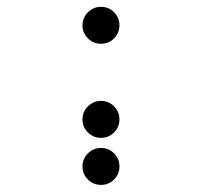

<svg xmlns="http://www.w3.org/2000/svg" viewBox="-20 -552 587 558"><path d="M327.1 -478.5Q327.1 -456.1 311.5 -440.4Q295.9 -424.8 273.4 -424.8Q251.5 -424.8 235.6 -440.4Q219.7 -456.1 219.7 -478.5Q219.7 -500.5 235.6 -516.4Q251.5 -532.2 273.4 -532.2Q295.9 -532.2 311.5 -516.4Q327.1 -500.5 327.1 -478.5ZM327.1 -205.1Q327.1 -182.6 311.5 -167Q295.9 -151.4 273.4 -151.4Q251.5 -151.4 235.6 -167Q219.7 -182.6 219.7 -205.1Q219.7 -227.1 235.6 -242.9Q251.5 -258.8 273.4 -258.8Q295.9 -258.8 311.5 -242.9Q327.1 -227.1 327.1 -205.1ZM327.1 -68.4Q327.1 -45.9 311.5 -30.3Q295.9 -14.6 273.4 -14.6Q251.5 -14.6 235.6 -30.3Q219.7 -45.9 219.7 -68.4Q219.7 -90.3 235.6 -106.2Q251.5 -122.1 273.4 -122.1Q295.9 -122.1 311.5 -106.2Q327.1 -90.3 327.1 -68.4Z"/></svg>

Font: DatDot
Style: Regular
Weight: 400
Designer: GGBot
Version: 1.00